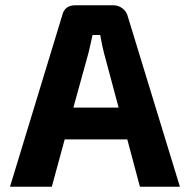

<svg xmlns="http://www.w3.org/2000/svg" viewBox="-20 -710 704 730"><path d="M226 -180 177 0H18L217 -653Q226 -690 267 -690H411Q430 -690 446 -678Q462 -665 466 -647L664 0H512L464 -180ZM375 -510Q369 -532 361 -577H332Q321 -526 317 -511L259 -301H431Z"/></svg>

Font: Taylor Sans Bold LRS
Style: Bold
Weight: 700
Italic angle: -8°
Designer: Natanael Gama
Version: Version 1.001 September 8, 2015